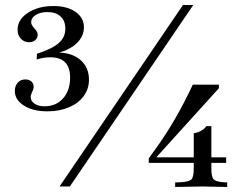

<svg xmlns="http://www.w3.org/2000/svg" viewBox="-20 -742 964 764"><path d="M168 -299Q111 -299 75 -322Q39 -345 39 -380Q39 -400 50.5 -413Q62 -426 81 -426Q95 -426 104.5 -418Q114 -410 114 -396Q114 -389 108 -376Q105 -369 103.5 -365Q102 -361 102 -356Q102 -340 117.5 -329.5Q133 -319 157 -319Q203 -319 231 -350.5Q259 -382 259 -433Q259 -514 180 -514Q167 -514 153.5 -512Q140 -510 126 -505L127 -528Q186 -547 213 -570Q240 -593 240 -628Q240 -659 221 -676.5Q202 -694 168 -694Q141 -694 122.5 -682.5Q104 -671 104 -654Q104 -649 106.5 -643.5Q109 -638 116 -630Q130 -616 130 -604Q130 -591 120.5 -582.5Q111 -574 96 -574Q76 -574 63 -588Q50 -602 50 -624Q50 -664 91 -691Q132 -718 192 -718Q248 -718 281 -694.5Q314 -671 314 -633Q314 -606 297 -583Q280 -560 247.5 -544.5Q215 -529 168 -524L164 -530Q169 -531 175 -531.5Q181 -532 186.5 -532.5Q192 -533 197.5 -533Q203 -533 207 -533Q266 -533 300 -503.5Q334 -474 334 -425Q334 -388 313 -359.5Q292 -331 254.5 -315Q217 -299 168 -299ZM217 0 708 -722H749L258 0ZM677 2V-16L701 -17Q733 -19 742 -28.5Q751 -38 751 -72V-94H572V-112L598 -148Q641 -207 679.5 -274.5Q718 -342 747 -405H851V-391L602 -116H751V-212Q763 -213 778 -220.5Q793 -228 801 -240H821V-116H880V-94H821V-72Q821 -37 830.5 -28Q840 -19 867 -17L884 -16V2L786 0Z"/></svg>

Font: Baskervville
Style: Regular
Weight: 400
Designer: Alexis Faudot, Rémi Forte, Morgane Pierson, Rafael Ribas, Tanguy Vanlaeys, Rosalie Wagner, Thomas Huot-Marchand
Foundry: ANRT
Version: Version 1.100